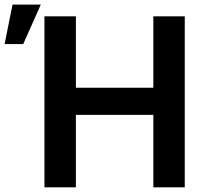

<svg xmlns="http://www.w3.org/2000/svg" viewBox="-130 -797 866 817"><path d="M59.1 0V-727.5H192.9V-423.8H522.5V-727.5H656.2V0H522.5V-308.1H192.9V0ZM-110.4 -609.4 -76.7 -777.3H43.5L-31.2 -609.4Z"/></svg>

Font: Inter Display Semi Bold
Style: Regular
Weight: 600
Designer: Rasmus Andersson
Foundry: rsms
Version: Version 4.000;git-37864ae